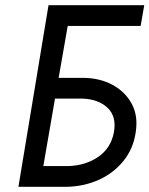

<svg xmlns="http://www.w3.org/2000/svg" viewBox="-20 -720 576 740"><path d="M167 -700H536L522 -620H241L206 -420H302Q366 -419 414.5 -392.5Q463 -366 488 -319.5Q513 -273 503 -210Q494 -147 456 -100Q418 -53 362 -27.5Q306 -2 240 0H51ZM297 -340H192L147 -80H244Q309 -82 358 -115Q407 -148 419 -210Q430 -271 394.5 -304.5Q359 -338 297 -340Z"/></svg>

Font: Von Book
Style: Italic
Weight: 400
Version: Version 4.000; ttfautohint (v1.8.4.7-5d5b)